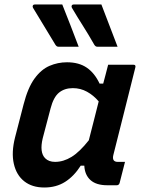

<svg xmlns="http://www.w3.org/2000/svg" viewBox="-20 -824 640 854"><path d="M257 -804Q276 -757 294 -710Q312 -663 330 -616H242Q236 -616 233 -618Q230 -620 227 -624Q198 -673 175.5 -709Q153 -745 127 -789Q124 -794 126 -799Q128 -804 135 -804ZM431 -804Q449 -757 467 -710Q485 -663 503 -616H415Q409 -616 406 -618Q403 -620 400 -624Q372 -673 349 -709Q326 -745 300 -789Q297 -794 299 -799Q301 -804 308 -804ZM278 -547Q331 -547 366 -523Q401 -499 423 -452H439Q444 -470 449 -489.5Q454 -509 461 -536H574Q585 -536 582 -524Q558 -427 532 -324.5Q506 -222 484 -134Q477 -104 504 -104H536Q530 -81 524 -57Q518 -33 512 -10Q509 0 499 0H457Q408 0 382.5 -23Q357 -46 355 -87H339Q309 -40 269.5 -15Q230 10 177 10Q123 10 88 -17.5Q53 -45 41.5 -95.5Q30 -146 47 -213L85 -360Q104 -434 133.5 -474.5Q163 -515 200 -531Q237 -547 278 -547ZM181 -120Q197 -104 225 -104Q262 -104 298 -126Q334 -148 375 -200Q386 -243 397 -286Q408 -329 419 -373Q396 -400 367 -416Q338 -432 304 -432Q267 -432 242.5 -412Q218 -392 205 -342L170 -209Q155 -146 181 -120Z"/></svg>

Font: Recursive Mn Lnr St SmB
Style: Italic
Weight: 600
Italic angle: -15°
Monospace: yes
Version: Version 1.079;hotconv 1.0.112;makeotfexe 2.5.65598; ttfautoh